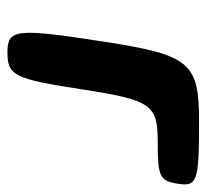

<svg xmlns="http://www.w3.org/2000/svg" viewBox="-40 -528 568 529"><g transform="rotate(90 244.5 -264.0)"><path d="M487 -471C495 -523 479 -528 316 -528C153 -528 132 -504 95 -264C58 -24 60 0 125 0C189 0 198 -19 227 -207C256 -395 269 -414 369 -414C468 -414 479 -419 487 -471Z"/></g></svg>

Font: Asimov Print
Style: AIt
Weight: 500
Designer: Google
Version: Version 2.000980: 2014